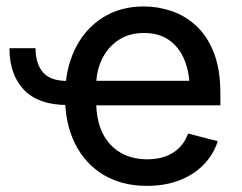

<svg xmlns="http://www.w3.org/2000/svg" viewBox="-20 -573 761 604"><path d="M191.4 -242.7Q101.1 -242.7 55.4 -290.3Q9.8 -337.9 9.8 -421.4H91.8Q91.8 -373 115 -345.7Q138.2 -318.4 191.4 -318.4ZM442.4 11.7Q362.8 11.7 304.9 -23.4Q247.1 -58.6 215.8 -121.6Q184.6 -184.6 184.6 -269Q184.6 -353 215.1 -416.7Q245.6 -480.5 301.5 -516.6Q357.4 -552.7 432.6 -552.7Q478 -552.7 521 -537.8Q564 -522.9 598.4 -490.7Q632.8 -458.5 653.1 -406.2Q673.3 -354 673.3 -279.3V-241.7H244.1V-318.8H622.1L576.7 -292Q576.7 -343.8 560.5 -383.8Q544.4 -423.8 512.5 -446.5Q480.5 -469.2 433.1 -469.2Q385.3 -469.2 351.6 -446.3Q317.9 -423.3 300.3 -385.7Q282.7 -348.1 282.7 -305.2V-252.9Q282.7 -194.8 302.7 -154.3Q322.8 -113.8 359.1 -92.8Q395.5 -71.8 443.4 -71.8Q474.6 -71.8 500 -80.8Q525.4 -89.8 543.7 -107.9Q562 -126 571.8 -152.8L665 -128.9Q651.9 -87.4 621.3 -55.7Q590.8 -23.9 545.4 -6.1Q500 11.7 442.4 11.7Z"/></svg>

Font: Inter Cardless
Style: Regular
Weight: 400
Designer: Rasmus Andersson
Foundry: rsms
Version: Version 4.001;git-9221beed3